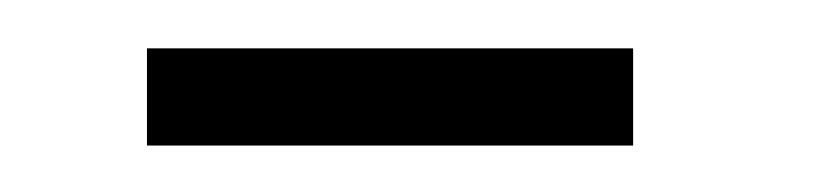

<svg xmlns="http://www.w3.org/2000/svg" viewBox="-20 -244 345 81"><path d="M42 -223.6H247.1V-182.6H42Z"/></svg>

Font: Abhaya Libre
Style: Bold
Weight: 700
Designer: Pushpananda Ekanayake, Sol Matas, Pathum Egodawatta
Foundry: Mooniak
Version: Version 1.050 ; ttfautohint (v1.6)